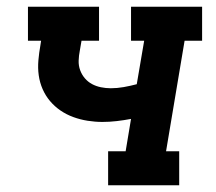

<svg xmlns="http://www.w3.org/2000/svg" viewBox="-20 -550 640 570"><path d="M301 0V-101H353L369 -197Q348 -193 326.5 -190.5Q305 -188 284 -188Q262 -188 240 -191.5Q218 -195 197.5 -202.5Q177 -210 159.5 -222Q142 -234 128.5 -250Q115 -266 106.5 -285.5Q98 -305 95 -326.5Q92 -348 94 -371Q96 -394 100 -416L102 -429H63V-530H274V-429H222L217 -400Q214 -385 213.5 -370Q213 -355 218 -341.5Q223 -328 232 -317.5Q241 -307 253 -300.5Q265 -294 279.5 -291Q294 -288 309 -288Q328 -288 347.5 -291.5Q367 -295 386 -300L408 -429H369V-530H580V-429H528L473 -101H512V0Z"/></svg>

Font: Iosevka Curly Slab ExObl
Style: Bold
Weight: 700
Width: 7
Italic angle: -9°
Monospace: yes
Designer: Belleve Invis
Foundry: Belleve Invis
Version: Version 11.0.0; ttfautohint (v1.8.3)